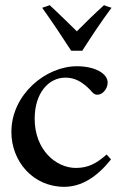

<svg xmlns="http://www.w3.org/2000/svg" viewBox="-20 -710 473 742"><path d="M382 -690C344 -656 310 -622 277 -589C243 -622 209 -656 172 -690C162 -686 153 -683 143 -680C182 -625 219 -570 255 -514H298C334 -570 370 -625 411 -680C401 -683 391 -686 382 -690ZM392 -113C352 -77 319 -61 273 -61C197 -61 114 -130 114 -251C114 -351 168 -410 233 -410C269 -410 298 -394 328 -363C340 -349 345 -344 357 -344C376 -344 396 -366 396 -391C396 -426 347 -454 277 -454C157 -454 24 -345 24 -200C24 -86 108 12 228 12C295 12 355 -26 409 -94Z"/></svg>

Font: Sibila
Style: Regular
Weight: 400
Designer: Stefan Peev
Foundry: Context Ltd
Version: Version 1.000